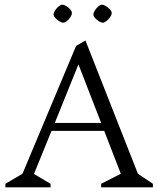

<svg xmlns="http://www.w3.org/2000/svg" viewBox="-20 -800 676 820"><path d="M3 0V-15L76 -58L305 -604L345 -627L569 -58L633 -15V0H412V-15L496 -58L425 -241H200L125 -57L196 -15V0ZM214 -275H412L315 -525ZM250 -703Q244 -703 234.5 -708.5Q225 -714 217 -722.5Q209 -731 209 -738Q209 -746 215.5 -756Q222 -766 231 -773Q240 -780 246 -780Q253 -780 262.5 -774.5Q272 -769 279.5 -760.5Q287 -752 287 -744Q287 -736 280.5 -726.5Q274 -717 265.5 -710Q257 -703 250 -703ZM419 -703Q413 -703 403.5 -708.5Q394 -714 386.5 -722.5Q379 -731 379 -738Q379 -746 385.5 -756Q392 -766 400.5 -773Q409 -780 416 -780Q422 -780 431.5 -774.5Q441 -769 449 -760.5Q457 -752 457 -744Q457 -736 450 -726.5Q443 -717 434.5 -710Q426 -703 419 -703Z"/></svg>

Font: Ancizar Serif Light
Style: Regular
Weight: 300
Designer: Cesar Puertas, Viviana Monsalve, Julian Moncada, Julian Prieto, Jose Castro, Felipe Aragon, Mariel Hernandez, Sara Alarc
Version: Version 8.100